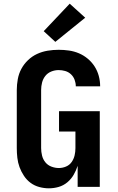

<svg xmlns="http://www.w3.org/2000/svg" viewBox="-20 -1013 640 1041"><path d="M245 8Q219 8 193 1Q167 -6 146 -21.5Q125 -37 110 -59.5Q95 -82 86 -106.5Q77 -131 74 -157.5Q71 -184 71 -210V-525Q71 -554 76.5 -584Q82 -614 96 -640Q110 -666 132 -687Q154 -708 181 -720.5Q208 -733 238 -738Q268 -743 298 -743Q326 -743 354 -739Q382 -735 408 -724Q434 -713 456 -694.5Q478 -676 493 -652.5Q508 -629 515.5 -601.5Q523 -574 523 -545Q523 -545 523 -545Q523 -545 523 -545H391Q391 -545 391 -545Q391 -545 391 -545Q391 -563 384.5 -580.5Q378 -598 364.5 -610.5Q351 -623 333.5 -628Q316 -633 298 -633Q277 -633 257.5 -625Q238 -617 225.5 -601Q213 -585 208 -565Q203 -545 203 -525V-210Q203 -190 208 -169.5Q213 -149 226 -133Q239 -117 259 -109.5Q279 -102 299 -102Q319 -102 338 -110Q357 -118 368.5 -134.5Q380 -151 384.5 -170.5Q389 -190 389 -210V-300H300V-410H521V0H401V-114Q393 -89 379.5 -65.5Q366 -42 345 -24.5Q324 -7 298 0.5Q272 8 245 8ZM280 -786 217 -844 358 -993 442 -917Z"/></svg>

Font: Iosevka Curly XBdEx
Style: Regular
Weight: 800
Width: 7
Monospace: yes
Designer: Belleve Invis
Foundry: Belleve Invis
Version: Version 11.1.0; ttfautohint (v1.8.3)